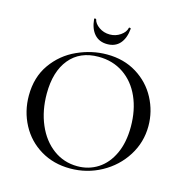

<svg xmlns="http://www.w3.org/2000/svg" viewBox="-118 -918 1001 1039"><g transform="rotate(15 383.0 -398.0)"><path d="M49 -312Q49 -415 101 -488.5Q153 -562 234.5 -599Q316 -636 401 -636Q496 -636 568 -591.5Q640 -547 678.5 -474Q717 -401 717 -319Q717 -228 669 -152Q621 -76 540.5 -32Q460 12 366 12Q273 12 200.5 -31.5Q128 -75 88.5 -149.5Q49 -224 49 -312ZM626 -291Q626 -384 593.5 -457Q561 -530 500.5 -571Q440 -612 360 -612Q256 -612 198 -541.5Q140 -471 140 -347Q140 -252 173 -175Q206 -98 265.5 -54Q325 -10 401 -10Q465 -10 516 -43Q567 -76 596.5 -139.5Q626 -203 626 -291ZM283 -803Q282 -807 287.5 -807Q293 -807 294 -805Q299 -781 325.5 -762.5Q352 -744 386 -744Q419 -744 445.5 -762.5Q472 -781 477 -805Q477 -808 482.5 -807.5Q488 -807 488 -803Q483 -749 457 -719.5Q431 -690 386 -690Q341 -690 314.5 -719.5Q288 -749 283 -803Z"/></g></svg>

Font: Cormorant SC Medium
Style: Regular
Weight: 500
Designer: Christian Thalmann (Catharsis Fonts)
Foundry: Catharsis Fonts
Version: Version 4.000